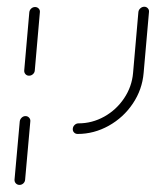

<svg xmlns="http://www.w3.org/2000/svg" viewBox="-20 -390 456 558"><path d="M36.7 147.4Q30.4 147.4 26.1 143Q21.9 138.5 22.2 132.2L37.4 -37Q38.1 -43.3 43 -48Q47.8 -52.6 54.1 -52.6Q60.4 -52.6 64.6 -48Q68.9 -43.3 68.1 -37L53 132.2Q52.6 138.5 47.8 143Q43 147.4 36.7 147.4ZM64.4 -170Q58.1 -170 54.1 -174.4Q50 -178.9 50.4 -185.2L65.2 -354.4Q65.9 -360.7 70.7 -365.2Q75.6 -369.6 81.9 -369.6Q88.1 -369.6 92.4 -365.2Q96.7 -360.7 95.9 -354.4L81.1 -185.2Q80.7 -178.9 75.7 -174.4Q70.7 -170 64.4 -170ZM191.5 -14.4Q191.5 -21.5 196.5 -26.5Q201.5 -31.5 208.1 -31.5Q247.8 -31.5 283 -51.1Q318.1 -70.7 340.7 -104.4Q363.3 -138.1 366.7 -177.8L382.2 -355.2Q383 -361.5 388 -365.9Q393 -370.4 399.3 -370.4Q405.6 -370.4 409.6 -365.9Q413.7 -361.5 413 -355.2L397.4 -177.8Q393.3 -129.6 366.1 -89.1Q338.9 -48.5 296.1 -24.6Q253.3 -0.7 205.6 -0.7Q199.6 -0.7 195.6 -4.6Q191.5 -8.5 191.5 -14.4Z"/></svg>

Font: 26F Galaxy Sans Ultra Light
Style: Italic
Weight: 200
Italic angle: -5°
Designer: C₂₉H₂₅N₃O₅
Version: Version 1.200